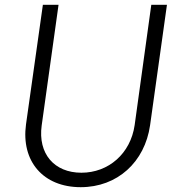

<svg xmlns="http://www.w3.org/2000/svg" viewBox="-20 -765 736 797"><path d="M315 12C467 12 581 -92 603 -245L673 -745H608L539 -246C522 -127 430 -48 318 -48C205 -48 137 -127 153 -244L223 -745H158L88 -249C67 -96 159 12 315 12Z"/></svg>

Font: Mluvka Light
Style: Italic
Weight: 300
Italic angle: -8°
Designer: Modified by Jiří Krblich, Original typeface by Gumpita Rahayu
Foundry: Gumpita Rahayu & Jiří Krblich
Version: Version 2.000;Glyphs 3.1.1 (3134)